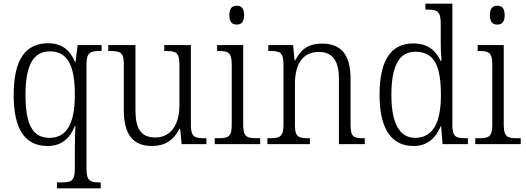

<svg xmlns="http://www.w3.org/2000/svg" viewBox="-20 -780 2848 1039"><path d="M288 239H525V207H519C470 207 448 200 448 135V-431C448 -497 469 -504 522 -504H530V-536H400L389 -446H385C360 -507 316 -546 242 -546C121 -546 54 -463 54 -266C54 -73 120 10 237 10C315 10 359 -33 385 -98H388C386 -74 385 -12 385 34V133C385 200 364 207 314 207H288ZM247 -34C156 -34 118 -108 118 -265C118 -427 159 -502 251 -502C352 -502 385 -414 385 -267C385 -99 334 -34 247 -34Z M802 10C871 10 919 -20 951 -83H955L963 0H1097V-32H1085C1035 -32 1013 -38 1013 -103V-536H869V-504H877C932 -504 951 -497 951 -428V-210C951 -112 909 -36 820 -36C737 -36 713 -92 713 -186V-536H566V-504H576C630 -504 650 -497 650 -434V-185C650 -49 702 10 802 10Z M1261 -647C1284 -647 1301 -659 1301 -698C1301 -737 1284 -749 1261 -749C1238 -749 1221 -737 1221 -698C1221 -659 1238 -647 1261 -647ZM1142 0H1388V-32H1370C1316 -32 1296 -39 1296 -105V-536H1155V-504H1164C1214 -504 1234 -496 1234 -431V-103C1234 -39 1214 -32 1160 -32H1142Z M1427 0H1657V-32H1649C1596 -32 1576 -38 1576 -102V-326C1576 -421 1610 -499 1705 -499C1785 -499 1814 -443 1814 -354V0H1954V-32H1947C1894 -32 1877 -39 1877 -105V-354C1877 -485 1825 -544 1723 -544C1658 -544 1613 -522 1578 -454H1574L1566 -536H1432V-504H1443C1493 -504 1514 -497 1514 -433V-105C1514 -39 1493 -32 1439 -32H1427Z M2218 10C2294 10 2337 -33 2365 -97H2367L2375 0H2512V-32H2501C2448 -32 2428 -39 2428 -102V-760H2282V-728H2294C2343 -728 2365 -721 2365 -654V-556C2365 -523 2366 -484 2369 -451H2364C2338 -508 2293 -545 2217 -545C2098 -545 2034 -458 2034 -267C2034 -76 2102 10 2218 10ZM2227 -34C2143 -34 2098 -111 2098 -265C2098 -420 2137 -500 2228 -500C2333 -500 2366 -418 2366 -266C2366 -118 2325 -35 2227 -34Z M2671 -647C2694 -647 2711 -659 2711 -698C2711 -737 2694 -749 2671 -749C2648 -749 2631 -737 2631 -698C2631 -659 2648 -647 2671 -647ZM2552 0H2798V-32H2780C2726 -32 2706 -39 2706 -105V-536H2565V-504H2574C2624 -504 2644 -496 2644 -431V-103C2644 -39 2624 -32 2570 -32H2552Z"/></svg>

Font: Noto Serif Sinhala SemiCondensed Light
Style: Regular
Weight: 300
Width: 4
Designer: Jelle Bosma - Monotype Design Team
Foundry: Monotype Imaging Inc.
Version: Version 2.007